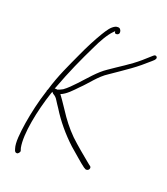

<svg xmlns="http://www.w3.org/2000/svg" viewBox="-141 -771 848 974"><g transform="rotate(20 282.5 -284.0)"><path d="M53 -55C44 4 38 56 48 86L52 98H53C54 102 61 107 70 103V102C74 100 81 90 78 85L74 72C60 0 88 -135 123 -240L127 -250C129 -247 132 -245 134 -242H135L136 -241C146 -235 153 -229 160 -217C166 -206 175 -195 183 -182C218 -125 264 -70 315 -23C343 0 385 39 409 56L418 61C420 63 422 63 427 62C440 60 443 44 436 39L428 33C423 30 413 20 394 5C375 -10 356 -27 335 -45C297 -77 264 -116 237 -154C211 -191 194 -220 169 -253C198 -264 225 -294 249 -319C285 -353 318 -402 364 -431C398 -455 428 -474 462 -499C489 -518 525 -548 548 -569L560 -580V-581C562 -583 564 -585 565 -589C567 -596 561 -602 555 -602C552 -602 548 -600 545 -597C530 -584 515 -570 500 -557C454 -517 399 -485 351 -451C307 -422 269 -374 232 -335C216 -318 193 -294 174 -281C165 -276 156 -272 146 -269H144L142 -270H132L135 -276C172 -375 206 -450 248 -536C265 -572 289 -616 314 -641L321 -648C323 -642 321 -636 331 -636C339 -636 345 -641 346 -647C347 -652 346 -655 345 -656L346 -657L341 -666C338 -670 334 -672 328 -672C321 -672 317 -671 313 -669C292 -658 280 -639 262 -610C238 -570 212 -520 191 -473C160 -405 126 -336 102 -254L101 -252C98 -248 98 -245 98 -241L97 -239C78 -182 62 -111 53 -55ZM436 39Z"/></g></svg>

Font: Stray Cat
Style: LtObl
Weight: 300
Version: Version 1.0